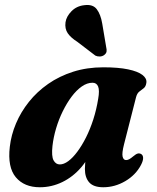

<svg xmlns="http://www.w3.org/2000/svg" viewBox="-20 -756 646 789"><path d="M489.8 -163.4Q480.4 -126.5 483.9 -112.3Q487.4 -98.2 498 -98.2Q504.6 -98.2 511.2 -101.8Q517.8 -105.4 527.9 -113.9Q538.7 -123.1 545.7 -124.9Q552.7 -126.8 559.4 -123.3Q567.7 -119 568.1 -107.4Q568.6 -95.8 559.3 -78Q537.7 -36.8 494.7 -11.6Q451.8 13.5 404.4 13.5Q364.4 13.5 346.6 -6.5Q328.9 -26.5 328.9 -61.8Q328.9 -74 330.2 -87.6Q331.5 -101.3 334.3 -117.5Q337.1 -133.7 341.8 -153Q346.5 -172.3 353.2 -195.7L365.7 -163.3Q348.2 -108.8 314.2 -69Q280.2 -29.2 236.2 -7.9Q192.2 13.5 143.8 13.5Q79.5 13.5 45 -27.6Q10.5 -68.7 20.3 -152.9Q25.8 -201.3 45.7 -248.5Q65.6 -295.8 98.9 -337.5Q132.2 -379.3 177.8 -411.1Q223.4 -443 280.5 -461.2Q337.5 -479.4 404.4 -479.4Q466.3 -479.4 506.3 -471Q546.4 -462.6 565.1 -448.2Q583.9 -433.9 581.5 -416.1Q579.5 -400.5 570.7 -393.6Q562 -386.7 552.7 -379.8Q543.5 -372.9 539.2 -356.9ZM195.6 -156.1Q191 -113.6 200.2 -96.9Q209.5 -80.3 225.7 -80.3Q242.3 -80.3 260.7 -93.9Q279.2 -107.6 297.8 -132.6Q316.5 -157.6 333.4 -191.1Q350.3 -224.7 363.4 -265.2Q376.4 -305.7 383.5 -350Q389.6 -384.6 383.3 -400.3Q377 -416 360.1 -416Q338 -416 316.1 -400.7Q294.2 -385.4 274.3 -358.9Q254.4 -332.3 237.9 -298.7Q221.4 -265.1 210.5 -228.4Q199.6 -191.7 195.6 -156.1ZM400.1 -659.1 416.6 -561Q418.9 -552.5 417.9 -544.5Q416.9 -536.5 407.9 -529.7Q400.1 -524.1 390 -523.8Q379.9 -523.6 371.9 -527.5L297.8 -584.1Q270.6 -601.3 258.2 -619.7Q245.8 -638.1 249.2 -664.4Q252.6 -688.1 273.6 -709.7Q294.7 -731.3 326.6 -734.7Q361.5 -739.4 377.6 -718.2Q393.7 -697 400.1 -659.1Z"/></svg>

Font: Fraunces
Style: Italic
Weight: 900
Italic angle: -16°
Version: Version 1.000;[0bf87f6ff]